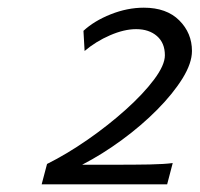

<svg xmlns="http://www.w3.org/2000/svg" viewBox="-20 -814 522 502"><path d="M431.6 -387.7 417 -332H88.9L103 -385.3Q154.8 -411.1 209 -448.7Q263.2 -486.3 309.1 -527.6Q355 -568.8 383.1 -606.4Q411.1 -644 411.1 -669.4Q411.1 -701.7 390.4 -719.7Q369.6 -737.8 335.9 -737.8Q304.7 -737.8 267.6 -721.7Q230.5 -705.6 201.2 -680.7L198.2 -733.4Q226.1 -759.3 269.5 -776.6Q313 -793.9 356 -793.9Q415.5 -793.9 448.7 -760.7Q481.9 -727.5 481.9 -680.7Q481.9 -648.9 457.3 -609.1Q432.6 -569.3 391.4 -527.6Q350.1 -485.8 298.8 -448.2Q247.6 -410.6 194.8 -383.3H282.2Q332.5 -383.3 371.6 -384Q410.6 -384.8 431.6 -387.7Z"/></svg>

Font: Andika
Style: Italic
Weight: 400
Italic angle: -14°
Designer: Victor Gaultney, Annie Olsen, Julie Remington, Don Collingsworth, Eric Hays, Becca Hirsbrunner
Foundry: SIL International
Version: Version 6.101